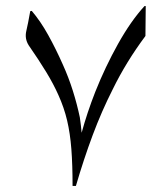

<svg xmlns="http://www.w3.org/2000/svg" viewBox="-20 -615 543 635"><path d="M220 0Q220 -70 216 -122Q212 -174 202 -216.5Q192 -259 173 -301Q157 -337 133 -376.5Q109 -416 75 -465Q61 -487 67 -512.5Q73 -538 80 -578L85 -579Q114 -545 139.5 -499Q165 -453 188 -401Q207 -359 221 -314.5Q235 -270 244 -227Q248 -200 250 -176Q268 -242 295 -311Q328 -394 370.5 -470Q413 -546 458 -595H462L461 -496Q397 -410 353 -320Q316 -247 286.5 -168Q257 -89 231 0Z"/></svg>

Font: Bona Nova SC
Style: Italic
Weight: 400
Italic angle: -4°
Designer: Mateusz Machalski
Foundry: Capitalics
Version: Version 4.001; ttfautohint (v1.8.4.7-5d5b)